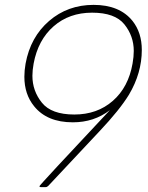

<svg xmlns="http://www.w3.org/2000/svg" viewBox="-20 -768 608 788"><path d="M167 0H148Q142 0 142 -4Q142 -8 431 -316Q366 -266 279 -266Q173 -266 120 -332Q80 -381 80 -453Q80 -479 85 -507Q105 -616 181.5 -682Q258 -748 364 -748Q471 -748 524 -682Q562 -634 562 -563Q562 -468 509 -379Q471 -317 389 -230L178 -5Q173 0 167 0ZM285 -298Q379 -298 443 -354Q507 -410 524 -507Q529 -535 529 -559Q529 -620 490.5 -668Q452 -716 358 -716Q264 -716 200 -660Q136 -604 118 -507Q113 -480 113 -457Q113 -395 152 -346.5Q191 -298 285 -298Z"/></svg>

Font: YamahaIndonesia935. App Thin
Style: Italic
Weight: 100
Italic angle: -10°
Designer: Dalton Maag Ltd
Foundry: Dalton Maag Ltd
Version: Version 1.002; January 01, 2024; Regular/Italic